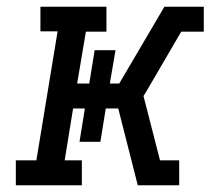

<svg xmlns="http://www.w3.org/2000/svg" viewBox="-20 -550 640 570"><path d="M27 0V-74H88L151 -457H100V-530H296V-456H235L209 -302H245L261 -401H323L306 -302H334L468 -530H585V-456H518L413 -276L406 -265L455 -74H512V0H389L331 -228H294L278 -129H216L232 -228H197L172 -74H223V0Z"/></svg>

Font: Iosevka Curly Slab ExObl
Style: Regular
Weight: 400
Width: 7
Italic angle: -9°
Monospace: yes
Designer: Belleve Invis
Foundry: Belleve Invis
Version: Version 11.1.0; ttfautohint (v1.8.3)